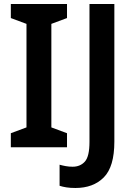

<svg xmlns="http://www.w3.org/2000/svg" viewBox="-20 -734 671 957"><path d="M314 0H34V-70L112 -99V-615L34 -644V-714H314V-644L236 -615V-99L314 -70ZM356 203Q331 203 311.5 200Q292 197 277 192V87Q291 91 307.5 94Q324 97 342 97Q380 97 403 71.5Q426 46 426 -27V-714H550V-28Q550 97 497.5 150Q445 203 356 203Z"/></svg>

Font: Noto Sans Devanagari SemiCondensed SemiBold
Style: Regular
Weight: 600
Width: 4
Designer: Jelle Bosma - Monotype Design Team
Foundry: Monotype Imaging Inc.
Version: Version 2.004; ttfautohint (v1.8.4.7-5d5b)